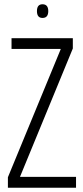

<svg xmlns="http://www.w3.org/2000/svg" viewBox="-20 -879 388 899"><path d="M17 0V-49L264 -648V-650H34V-700H321V-652L74 -52V-51H336V0ZM179 -795Q153 -795 153 -827Q153 -859 179 -859Q206 -859 206 -827Q206 -795 179 -795Z"/></svg>

Font: Georama Condensed Light
Style: Regular
Weight: 300
Width: 3
Designer: Jean-Baptiste Levee
Foundry: Production Type
Version: Version 1.000